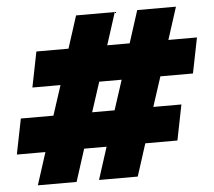

<svg xmlns="http://www.w3.org/2000/svg" viewBox="-66 -755 901 810"><g transform="rotate(-5 385.0 -350.0)"><path d="M321 0 365 -137H270L226 0H62L106 -137H-15L15 -287H153L194 -413H75L105 -563H241L285 -700H449L405 -563H500L544 -700H708L664 -563H785L755 -413H617L576 -287H695L665 -137H529L485 0ZM317 -287H412L453 -413H358Z"/></g></svg>

Font: Montserrat Black
Style: Italic
Weight: 900
Italic angle: -11.3°
Designer: Julieta Ulanovsky
Foundry: Julieta Ulanovsky
Version: Version 9.000; ttfautohint (v1.8.4.7-5d5b)